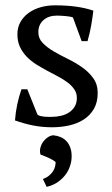

<svg xmlns="http://www.w3.org/2000/svg" viewBox="-20 -478 429 738"><path d="M275.4 -101.6Q275.4 -120.1 265.6 -134.5Q255.9 -148.9 239.7 -161.1Q223.6 -173.3 203.1 -184.1Q182.6 -194.8 161.1 -206.3Q139.6 -217.8 119.1 -230.7Q98.6 -243.7 82.5 -260.3Q66.4 -276.9 56.6 -297.9Q46.9 -318.8 46.9 -346.2Q46.9 -373 58.8 -393.8Q70.8 -414.6 90.6 -428.7Q110.4 -442.9 136.2 -450.2Q162.1 -457.5 190.4 -457.5Q238.3 -457.5 274.7 -452.1Q311 -446.8 338.9 -437Q335.4 -408.7 330.3 -379.4Q325.2 -350.1 316.4 -319.8H293.9L260.3 -411.1Q254.9 -413.1 247.3 -414.3Q239.7 -415.5 231.2 -416.3Q222.7 -417 214.4 -417.5Q206.1 -418 198.7 -418Q166.5 -418 147 -400.6Q127.4 -383.3 127.4 -354Q127.4 -330.1 144.3 -312.7Q161.1 -295.4 186.5 -280.5Q211.9 -265.6 241.5 -251.2Q271 -236.8 296.4 -218.8Q321.8 -200.7 338.6 -177.2Q355.5 -153.8 355.5 -120.6Q355.5 -84.5 340.8 -59.3Q326.2 -34.2 301.8 -18.6Q277.3 -2.9 245.8 4.2Q214.4 11.2 180.7 11.2Q142.6 11.2 107.9 4.4Q73.2 -2.4 37.6 -15.1Q40 -47.4 46.4 -77.1Q52.7 -106.9 62.5 -134.8H85L124 -37.6Q128.4 -33.7 135.5 -32Q142.6 -30.3 150.1 -29.5Q157.7 -28.8 165 -28.8Q172.4 -28.8 177.7 -28.8Q197.3 -28.8 214.8 -33Q232.4 -37.1 245.8 -46.1Q259.3 -55.2 267.3 -68.8Q275.4 -82.5 275.4 -101.6ZM145 210Q158.7 205.1 168 197.5Q177.2 189.9 183.1 181.2Q189 172.4 191.4 163.1Q193.8 153.8 193.8 145Q189 140.6 181.9 136.5Q174.8 132.3 166.7 128.7Q158.7 125 150.6 121.8Q142.6 118.7 135.7 116.2Q131.8 102.1 135.5 88.9Q139.2 75.7 147 65.4Q154.8 55.2 165 48.8Q175.3 42.5 185.1 42Q199.7 43.5 212.6 48.8Q225.6 54.2 235.1 64.2Q244.6 74.2 250 88.9Q255.4 103.5 255.4 122.6Q255.4 144 248 163.6Q240.7 183.1 227.8 198.5Q214.8 213.9 197.3 224.9Q179.7 235.8 159.2 240.2Z"/></svg>

Font: PT Astra Serif
Style: Regular
Weight: 400
Designer: A.Korolkova, I. Chaeva
Foundry: ParaType Ltd
Version: Version 1.002